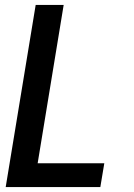

<svg xmlns="http://www.w3.org/2000/svg" viewBox="-20 -755 540 775"><path d="M3 0 124 -735H237L132 -96H401L385 0Z"/></svg>

Font: Iosevka Oblique
Style: Bold
Weight: 700
Italic angle: -9°
Monospace: yes
Designer: Belleve Invis
Foundry: Belleve Invis
Version: Version 32.5.0; ttfautohint (v1.8.4)